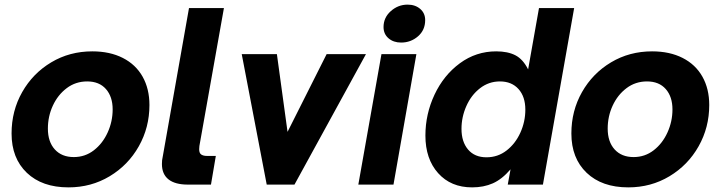

<svg xmlns="http://www.w3.org/2000/svg" viewBox="-20 -798 3116 830"><path d="M30 -221Q30 -319 76 -400Q122 -481 201.5 -528.5Q281 -576 379 -576Q455 -576 511 -547.5Q567 -519 596.5 -466.5Q626 -414 626 -344Q626 -247 580 -165.5Q534 -84 454 -36Q374 12 276 12Q162 12 96 -51Q30 -114 30 -221ZM467 -325Q467 -380 438 -413Q409 -446 357 -446Q307 -446 268.5 -417Q230 -388 208.5 -341.5Q187 -295 187 -242Q187 -185 217 -152Q247 -119 299 -119Q348 -119 386 -148.5Q424 -178 445.5 -225.5Q467 -273 467 -325Z M792 0Q737 0 708.5 -22.5Q680 -45 680 -89Q680 -107 683 -118L797 -763H948L842 -167Q841 -162 841 -153Q841 -136 850 -130Q859 -124 874 -124H913L892 0Z M1253 0H1133L1025 -564H1177L1223 -228L1392 -564H1562Z M1681 0H1529L1629 -564H1780ZM1638 -681Q1638 -722 1669.5 -750Q1701 -778 1742 -778Q1775 -778 1796.5 -759.5Q1818 -741 1818 -711Q1818 -668 1787 -641Q1756 -614 1714 -614Q1681 -614 1659.5 -632.5Q1638 -651 1638 -681Z M1819 -212Q1819 -305 1858.5 -389Q1898 -473 1968 -524.5Q2038 -576 2125 -576Q2175 -576 2208 -559Q2241 -542 2263 -498L2310 -763H2462L2327 0H2175L2187 -66Q2150 -23 2110.5 -5.5Q2071 12 2021 12Q1929 12 1874 -49.5Q1819 -111 1819 -212ZM2251 -324Q2251 -380 2221.5 -413Q2192 -446 2141 -446Q2093 -446 2055 -416.5Q2017 -387 1996 -339.5Q1975 -292 1975 -241Q1975 -185 2003.5 -151.5Q2032 -118 2083 -118Q2132 -118 2170 -147.5Q2208 -177 2229.5 -224.5Q2251 -272 2251 -324Z M2450 -221Q2450 -319 2496 -400Q2542 -481 2621.5 -528.5Q2701 -576 2799 -576Q2875 -576 2931 -547.5Q2987 -519 3016.5 -466.5Q3046 -414 3046 -344Q3046 -247 3000 -165.5Q2954 -84 2874 -36Q2794 12 2696 12Q2582 12 2516 -51Q2450 -114 2450 -221ZM2887 -325Q2887 -380 2858 -413Q2829 -446 2777 -446Q2727 -446 2688.5 -417Q2650 -388 2628.5 -341.5Q2607 -295 2607 -242Q2607 -185 2637 -152Q2667 -119 2719 -119Q2768 -119 2806 -148.5Q2844 -178 2865.5 -225.5Q2887 -273 2887 -325Z"/></svg>

Font: Open Sauce One ExtraBold Italic
Style: Regular
Weight: 800
Italic angle: -10°
Designer: Alfredo Marco Pradil
Foundry: Creative Sauce Fz LLC
Version: Version 1.477